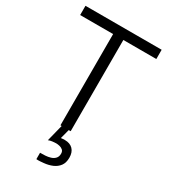

<svg xmlns="http://www.w3.org/2000/svg" viewBox="-229 -812 1027 1170"><g transform="rotate(30 284.0 -227.0)"><path d="M248 0V-642H16V-707H552V-642H320V0ZM274 250Q263 251 250.5 252Q238 253 224 252V207Q241 207 260 206Q279 205 297 199.5Q315 194 326.5 181.5Q338 169 338 148Q338 131 328 122.5Q318 114 304.5 111Q291 108 280 108Q269 108 254 110Q239 112 227 117L259 -10H309L289 66Q297 65 303.5 64.5Q310 64 316 64Q353 64 373.5 85Q394 106 394 144Q394 180 377.5 202Q361 224 334 235.5Q307 247 274 250Z"/></g></svg>

Font: Onest Light
Style: Regular
Weight: 300
Designer: Dmitri Voloshin, Andrey Kudryavtsev
Foundry: Dmitri Voloshin, Andrey Kudryavtsev
Version: Version 1.000;gftools[0.9.33]